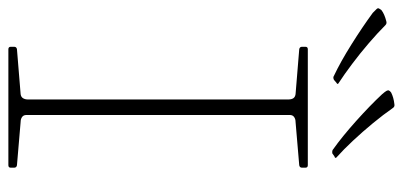

<svg xmlns="http://www.w3.org/2000/svg" viewBox="-332 -708 985 470"><g transform="rotate(90 161.0 -472.5)"><path d="M308 -798 301 -793Q294 -792 291 -795Q260 -817 222 -851Q184 -885 156 -915Q150 -922 148 -925.5Q146 -929 147 -931.5Q148 -934 152 -937Q158 -940 165 -942Q172 -944 181 -945Q187 -946 190 -941Q206 -918 227 -892.5Q248 -867 270 -843.5Q292 -820 310 -804Q315 -800 308 -798ZM128 -803 121 -797Q115 -794 111 -797Q77 -813 34 -840Q-9 -867 -43 -892Q-49 -898 -52 -901Q-55 -904 -54 -906.5Q-53 -909 -50 -913Q-45 -917 -38 -920Q-31 -923 -23 -925Q-17 -927 -13 -923Q6 -904 31 -882.5Q56 -861 82 -841.5Q108 -822 128 -809Q134 -806 128 -803ZM169 0V-733H207V0ZM46 0Q40 0 40 -6V-14Q40 -20 46 -21L156 -30Q163 -31 166 -36Q169 -41 169 -48V-222H207V-44Q207 -37 212 -33.5Q217 -30 224 -30L330 -21Q336 -20 336 -14V-6Q336 0 330 0ZM40 -727Q40 -733 46 -733H330Q336 -733 336 -727V-719Q336 -713 330 -712L224 -703Q217 -703 212 -699.5Q207 -696 207 -689V-511H169V-685Q169 -693 166 -697.5Q163 -702 156 -703L46 -712Q40 -713 40 -719Z"/></g></svg>

Font: Hahmlet Thin
Style: Regular
Weight: 250
Version: Version 1.002